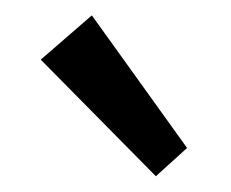

<svg xmlns="http://www.w3.org/2000/svg" viewBox="-20 -800 296 246"><path d="M32.2 -723.6 97.7 -780.3 219.7 -610.4 179.7 -574.2Z"/></svg>

Font: Reddit Sans Fudge
Style: Regular
Weight: 400
Designer: Stephen Hutchings
Foundry: Reddit
Version: Version 1.011